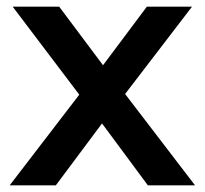

<svg xmlns="http://www.w3.org/2000/svg" viewBox="-20 -554 613 574"><path d="M563 0 354 -273 554 -534H419L288 -359L157 -534H18L217 -271L9 0H147L285 -185L422 0Z"/></svg>

Font: Montserrat Lite SemiBold
Style: Regular
Weight: 600
Designer: Julieta Ulanovsky
Foundry: Julieta Ulanovsky
Version: Version 7.200;PS 007.200;hotconv 1.0.88;makeotf.lib2.5.64775